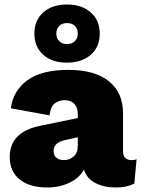

<svg xmlns="http://www.w3.org/2000/svg" viewBox="-20 -819 624 849"><path d="M324 -314Q324 -343 309 -359.5Q294 -376 267 -376Q241 -376 222.5 -362Q204 -348 199 -309L28 -340Q38 -418 101 -464Q164 -510 281 -510Q401 -510 462.5 -459Q524 -408 524 -319V-151Q524 -111 562 -111Q576 -111 584 -115L574 -7Q540 10 493 10Q440 10 402 -9.5Q364 -29 351 -69Q331 -32 287 -11Q243 10 189 10Q111 10 67 -25.5Q23 -61 23 -125Q23 -236 159 -263L324 -297ZM217 -151Q217 -132 229.5 -121.5Q242 -111 263 -111Q287 -111 305.5 -127Q324 -143 324 -175V-212L265 -199Q217 -188 217 -151ZM276 -799Q342 -799 381.5 -764Q421 -729 421 -670Q421 -612 381.5 -577Q342 -542 276 -542Q210 -542 171 -577Q132 -612 132 -670Q132 -729 171 -764Q210 -799 276 -799ZM276 -717Q255 -717 242 -704.5Q229 -692 229 -670Q229 -650 242 -637Q255 -624 276 -624Q298 -624 311 -637Q324 -650 324 -670Q324 -692 311 -704.5Q298 -717 276 -717Z"/></svg>

Font: Work Sans ExtraBold
Style: Regular
Weight: 800
Designer: Wei Huang
Foundry: Wei Huang
Version: Version 2.012; ttfautohint (v1.8.3)